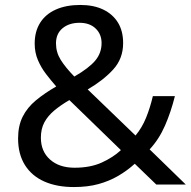

<svg xmlns="http://www.w3.org/2000/svg" viewBox="-20 -745 772 775"><path d="M304 -725Q358 -725 396.5 -706.5Q435 -688 456 -654Q477 -620 477 -571Q477 -508 436.5 -464Q396 -420 334 -384L527 -198Q553 -229 569.5 -269.5Q586 -310 597 -357H686Q670 -293 646 -238Q622 -183 584 -142L730 0H611L524 -84Q493 -56 457 -35Q421 -14 377.5 -2Q334 10 278 10Q209 10 158.5 -12.5Q108 -35 80.5 -79Q53 -123 53 -186Q53 -237 71.5 -274Q90 -311 125 -340Q160 -369 207 -396Q186 -420 166 -446Q146 -472 133 -502.5Q120 -533 120 -569Q120 -618 142 -653Q164 -688 205.5 -706.5Q247 -725 304 -725ZM260 -341Q224 -320 198.5 -298.5Q173 -277 159 -251Q145 -225 145 -189Q145 -134 182 -101Q219 -68 281 -68Q345 -68 391 -89Q437 -110 468 -139ZM301 -653Q259 -653 232.5 -631Q206 -609 206 -570Q206 -534 225 -503.5Q244 -473 280 -436Q339 -470 364.5 -500.5Q390 -531 390 -571Q390 -607 366 -630Q342 -653 301 -653Z"/></svg>

Font: usinhala85
Style: Book
Weight: 400
Designer: Jelle Bosma - Monotype Design Team
Foundry: Monotype Imaging Inc.
Version: Version 2.003